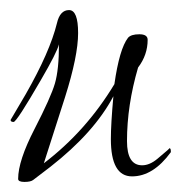

<svg xmlns="http://www.w3.org/2000/svg" viewBox="-20 -357 359 381"><path d="M319 -57V-55Q284 -7 242 -7Q200 -7 200 -81Q200 -111 205 -166Q167 -94 80 -26Q71 -19 46 0Q41 4 28.5 4Q16 4 16 -2Q16 -38 48.5 -101Q81 -164 89 -191.5Q97 -219 97 -269Q93 -253 61 -198Q13 -115 7 -115Q1 -115 1 -119L31 -170Q79 -254 93 -311Q99 -337 117 -337Q135 -337 135 -291.5Q135 -246 109 -164L67 -33Q151 -97 207 -190Q217 -260 234 -282Q240 -289 256.5 -289Q273 -289 273 -278Q273 -248 254 -223Q232 -148 232 -77Q232 -29 262 -29Q277 -29 292.5 -42Q308 -55 312.5 -59Q317 -63 316 -63Q319 -63 319 -57Z"/></svg>

Font: Ruthie
Style: Regular
Weight: 400
Designer: Robert E. Leuschke
Foundry: Robert E. Leuschke
Version: Version 1.003